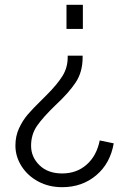

<svg xmlns="http://www.w3.org/2000/svg" viewBox="-20 -551 527 797"><path d="M44 53Q44 14 59 -18.5Q74 -51 95.5 -76Q117 -101 154 -137L174 -157Q217 -200 239 -235Q261 -270 261 -313V-320H323V-313Q323 -252 294 -208.5Q265 -165 211 -115Q159 -65 134 -29Q109 7 109 54Q109 101 144 135Q179 169 238 169Q298 169 339.5 132.5Q381 96 394 32L452 44Q438 127 379.5 176.5Q321 226 238 226Q183 226 139 202.5Q95 179 69.5 139Q44 99 44 53ZM256 -531H324V-431H256Z"/></svg>

Font: Eudoxus Sans Light
Style: Regular
Weight: 300
Designer: Stijn de Vries
Foundry: tokotype
Version: Version 2.005